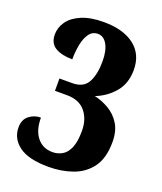

<svg xmlns="http://www.w3.org/2000/svg" viewBox="-136 -812 765 909"><g transform="rotate(20 246.0 -357.0)"><path d="M217 10Q116 10 68 -25.5Q20 -61 20 -118Q20 -157 45.5 -177Q71 -197 104 -197Q104 -133 133 -97.5Q162 -62 210 -62Q236 -62 258.5 -74.5Q281 -87 294.5 -118Q308 -149 308 -205Q308 -263 276.5 -301Q245 -339 183 -339H123V-401H187Q244 -401 265.5 -441Q287 -481 287 -547Q287 -600 269.5 -631Q252 -662 223 -662Q195 -662 179 -639.5Q163 -617 156 -581.5Q149 -546 149 -507Q96 -507 63.5 -526Q31 -545 31 -590Q31 -625 52.5 -655.5Q74 -686 118.5 -705Q163 -724 230 -724Q328 -724 384 -681Q440 -638 440 -559Q440 -491 402.5 -446.5Q365 -402 309 -380Q346 -372 381.5 -351.5Q417 -331 439.5 -295Q462 -259 462 -204Q462 -123 428 -76.5Q394 -30 338 -10Q282 10 217 10Z"/></g></svg>

Font: Noto Serif Thai Condensed ExtraBold
Style: Regular
Weight: 800
Width: 3
Designer: Monotype Design Team
Foundry: Monotype Imaging Inc.
Version: Version 2.002; ttfautohint (v1.8.4.7-5d5b)